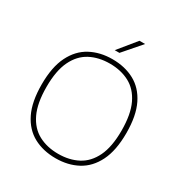

<svg xmlns="http://www.w3.org/2000/svg" viewBox="-213 -1104 1212 1273"><g transform="rotate(30 393.0 -467.5)"><path d="M393 9Q297.5 9 224.5 -30.2Q151.5 -69.5 110.2 -153.2Q69 -237 69 -370Q69 -503 110.8 -586.8Q152.5 -670.5 225.8 -709.8Q299 -749 393 -749Q488.5 -749 561.5 -709.8Q634.5 -670.5 675.8 -586.8Q717 -503 717 -370Q717 -237 675.2 -153.2Q633.5 -69.5 560.2 -30.2Q487 9 393 9ZM393 -25Q478 -25 543 -59.2Q608 -93.5 644.5 -169Q681 -244.5 681 -368Q681 -493.5 644.5 -569.8Q608 -646 543 -680.5Q478 -715 393 -715Q308 -715 243 -680.8Q178 -646.5 141.5 -571Q105 -495.5 105 -372Q105 -246.5 141.5 -170.2Q178 -94 243 -59.5Q308 -25 393 -25ZM375 -808 486 -944H529L411 -808Z"/></g></svg>

Font: Encode Sans Expanded Thin
Style: Regular
Weight: 100
Width: 7
Designer: Multiple Designers
Foundry: Impallari Type
Version: Version 3.000; ttfautohint (v1.8.3) -l 8 -r 50 -G 200 -x 14 